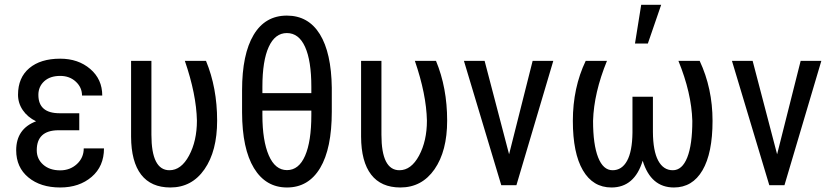

<svg xmlns="http://www.w3.org/2000/svg" viewBox="-20 -787 3536 816"><path d="M136.2 -148.4Q136.2 -111.3 163.6 -87.2Q190.9 -63 235.8 -63Q277.8 -63 306.9 -89.8Q335.9 -116.7 335.9 -156.2H421.9Q421.9 -80.1 369.4 -35.2Q316.9 9.8 235.8 9.8Q152.3 9.8 100.6 -33Q48.8 -75.7 48.8 -148.4Q48.8 -239.3 133.3 -271.5Q97.2 -289.1 76.9 -318.8Q56.6 -348.6 56.6 -384.3Q56.6 -457 104.5 -497.3Q152.3 -537.6 235.8 -537.6Q312.5 -537.6 363.5 -493.9Q414.6 -450.2 414.6 -380.9H328.6Q328.6 -415.5 302.2 -439.9Q275.9 -464.4 235.8 -464.4Q192.9 -464.4 168 -441.7Q143.1 -418.9 143.1 -383.8Q143.1 -305.7 233.4 -305.7H316.9V-233.4H226.1Q136.2 -231.9 136.2 -148.4Z M623.5 -528.3V-214.4Q623.5 -63.5 700.2 -63.5Q750 -63.5 783.4 -125.7Q816.9 -188 816.9 -274.4Q814.5 -386.2 765.6 -528.3H855.5Q902.8 -414.1 902.8 -274.4Q902.8 -145 849.1 -67.6Q795.4 9.8 704.1 9.8Q622.1 9.8 579.8 -44.9Q537.6 -99.6 537.1 -206.1V-528.3Z M1390.1 -312.5Q1390.1 -155.8 1340.6 -73Q1291 9.8 1199.7 9.8Q1109.4 9.8 1059.3 -72.5Q1009.3 -154.8 1008.8 -309.1V-402.8Q1008.8 -556.6 1057.9 -638.7Q1106.9 -720.7 1199.2 -720.7Q1290.5 -720.7 1339.4 -641.6Q1388.2 -562.5 1390.1 -414.1ZM1095.2 -391.1H1303.2V-418Q1303.2 -528.8 1276.6 -587.6Q1250 -646.5 1199.2 -646.5Q1148.9 -646.5 1122.1 -587.6Q1095.2 -528.8 1095.2 -418ZM1303.2 -316.9H1095.2V-297.9Q1095.2 -189.5 1122.3 -126.7Q1149.4 -64 1199.7 -64Q1250 -64 1276.6 -125Q1303.2 -186 1303.2 -298.3Z M1601.1 -528.3V-214.4Q1601.1 -63.5 1677.7 -63.5Q1727.5 -63.5 1761 -125.7Q1794.4 -188 1794.4 -274.4Q1792 -386.2 1743.2 -528.3H1833Q1880.4 -414.1 1880.4 -274.4Q1880.4 -145 1826.7 -67.6Q1772.9 9.8 1681.6 9.8Q1599.6 9.8 1557.4 -44.9Q1515.1 -99.6 1514.6 -206.1V-528.3Z M2143.6 -131.3 2243.7 -528.3H2331.5L2174.8 0H2110.4L1951.7 -528.3H2039.6Z M2559.6 -528.3Q2503.9 -392.1 2500.5 -273.4Q2500.5 -172.9 2522 -118.2Q2543.5 -63.5 2583.5 -63.5Q2623 -63.5 2645 -103.5Q2667 -143.6 2668 -223.1V-376H2754.9V-226.1Q2755.4 -145.5 2777.3 -104.5Q2799.3 -63.5 2839.4 -63.5Q2879.4 -63.5 2900.9 -117.9Q2922.4 -172.4 2922.4 -273.4Q2918.9 -392.1 2863.3 -528.3H2953.6Q3008.3 -411.6 3008.3 -273.4Q3008.3 -136.2 2965.6 -63.2Q2922.9 9.8 2844.2 9.8Q2746.1 9.8 2711.4 -104Q2676.8 9.8 2578.6 9.8Q2500 9.8 2457.3 -63.2Q2414.6 -136.2 2414.6 -273.4Q2414.6 -414.1 2469.2 -528.3ZM2705.1 -766.6H2790L2733.4 -602.1H2678.7Z M3282.7 -131.3 3382.8 -528.3H3470.7L3314 0H3249.5L3090.8 -528.3H3178.7Z"/></svg>

Font: Roboto Condensed
Style: Regular
Weight: 400
Designer: Google
Version: Version 2.001047; 2015